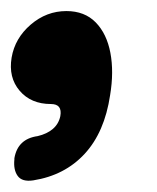

<svg xmlns="http://www.w3.org/2000/svg" viewBox="-24 -172 283 347"><path d="M68 16Q32 16 11.5 -8Q-9 -32 -3 -68Q3 -103 31.5 -127.5Q60 -152 96 -152Q131 -152 151 -127.5Q171 -103 165 -68Q159 -32 131 -8Q103 16 68 16ZM96 -152Q129 -152 149 -131.5Q169 -111 175.5 -76.5Q182 -42 175 0Q165 67 129 106Q93 145 36 154Q16 157 8 146Q0 135 2 116V114Q8 79 44 74Q61 70 71.5 61Q82 52 85 38Q89 16 68 16Z"/></svg>

Font: Winky Sans SemiBold
Style: Italic
Weight: 600
Italic angle: -8.97852°
Designer: Simon Atzbach
Foundry: typofactur
Version: Version 1.205